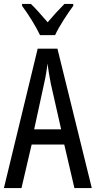

<svg xmlns="http://www.w3.org/2000/svg" viewBox="-20 -963 490 983"><path d="M185 -783H262C283 -829 325 -892 355 -933V-943H310C276 -908 258 -889 224 -849C194 -883 163 -920 138 -943H93V-933C128 -886 164 -827 185 -783ZM361 0H450L274 -714H173L0 0H90L142 -223H309ZM240 -535 293 -301H155L206 -536C214 -571 220 -607 223 -638C227 -607 233 -572 240 -535Z"/></svg>

Font: Noto Sans Sinhala ExtraCondensed
Style: Regular
Weight: 400
Width: 2
Designer: Jelle Bosma - Monotype Design Team
Foundry: Monotype Imaging Inc.
Version: Version 2.006